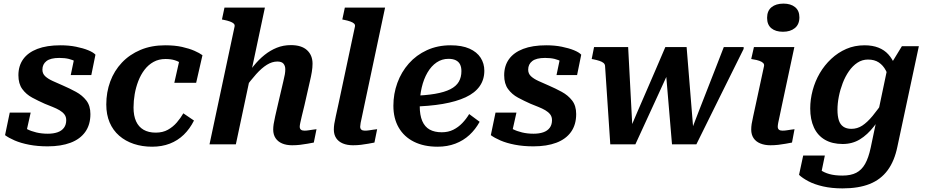

<svg xmlns="http://www.w3.org/2000/svg" viewBox="-20 -800 5127 1064"><path d="M244 11Q188 11 141.5 2Q95 -7 61.5 -21.5Q28 -36 8 -51L34 -176H150L120 -42Q102 -50 94.5 -61Q87 -72 88 -85Q89 -98 96 -109Q108 -96 130 -84.5Q152 -73 181.5 -66Q211 -59 245 -59Q276 -59 299 -67Q322 -75 334.5 -92Q347 -109 347 -134Q347 -153 337 -166Q327 -179 310 -189Q293 -199 271.5 -207.5Q250 -216 228 -225Q192 -241 158.5 -259Q125 -277 103.5 -306.5Q82 -336 82 -383Q82 -435 108.5 -472Q135 -509 187 -529Q239 -549 315 -549Q362 -549 401.5 -541Q441 -533 469 -521.5Q497 -510 509 -497L486 -384H372L394 -489Q406 -489 415.5 -480.5Q425 -472 429 -459.5Q433 -447 428 -435Q417 -448 400.5 -458Q384 -468 361.5 -473.5Q339 -479 309 -479Q260 -479 237.5 -461.5Q215 -444 215 -414Q215 -392 230.5 -377.5Q246 -363 272.5 -351Q299 -339 329 -326Q366 -310 401 -291Q436 -272 458.5 -243Q481 -214 481 -168Q481 -109 452.5 -69Q424 -29 371 -9Q318 11 244 11Z M843 -65Q882 -65 910.5 -81Q939 -97 960 -121.5Q981 -146 996 -172L1055 -132Q1032 -86 998.5 -53.5Q965 -21 921 -4Q877 13 823 13Q768 13 721.5 -2.5Q675 -18 640.5 -48Q606 -78 587.5 -121.5Q569 -165 569 -221Q569 -289 591 -348.5Q613 -408 655.5 -453Q698 -498 758.5 -523.5Q819 -549 895 -549Q949 -549 989 -540Q1029 -531 1057.5 -518.5Q1086 -506 1102 -494L1067 -341H946L978 -483Q991 -482 999 -474.5Q1007 -467 1010.5 -457Q1014 -447 1013.5 -437Q1013 -427 1009 -422Q1000 -437 984.5 -448.5Q969 -460 947.5 -466.5Q926 -473 897 -473Q860 -473 831 -457Q802 -441 781 -413.5Q760 -386 746.5 -351Q733 -316 726.5 -278.5Q720 -241 720 -204Q720 -159 734 -128Q748 -97 775.5 -81Q803 -65 843 -65Z M1141 0H1287L1448 -758H1224L1210 -692L1220 -690Q1240 -686 1254 -681Q1268 -676 1275 -669.5Q1282 -663 1280 -653ZM1667 -216 1697 -348Q1704 -377 1708 -401.5Q1712 -426 1712 -447Q1712 -494 1681.5 -522Q1651 -550 1592 -550Q1550 -550 1514 -535.5Q1478 -521 1446 -495.5Q1414 -470 1384.5 -433.5Q1355 -397 1326 -354L1334 -307Q1369 -355 1399.5 -389Q1430 -423 1459 -441Q1488 -459 1517 -459Q1541 -459 1551 -447Q1561 -435 1561 -416Q1561 -403 1558.5 -388Q1556 -373 1550 -349L1521 -225Q1511 -182 1505 -155.5Q1499 -129 1496.5 -112.5Q1494 -96 1494 -82Q1494 -54 1507 -34.5Q1520 -15 1543.5 -5Q1567 5 1599 5Q1622 5 1643 2.5Q1664 0 1683.5 -3.5Q1703 -7 1719 -10L1734 -84Q1726 -83 1714.5 -81.5Q1703 -80 1691 -78Q1679 -76 1667 -76Q1654 -76 1647.5 -81.5Q1641 -87 1641 -98Q1641 -105 1644 -119Q1647 -133 1652.5 -156.5Q1658 -180 1667 -216Z M1947 -653Q1949 -663 1942 -669.5Q1935 -676 1921 -681Q1907 -686 1887 -690L1877 -692L1891 -758H2114L1999 -216Q1992 -180 1986.5 -156.5Q1981 -133 1978.5 -119Q1976 -105 1976 -98Q1976 -87 1982.5 -81.5Q1989 -76 2002 -76Q2015 -76 2027 -78Q2039 -80 2050 -81.5Q2061 -83 2070 -84L2055 -10Q2039 -7 2020 -3.5Q2001 0 1980 2.5Q1959 5 1936 5Q1904 5 1880 -5Q1856 -15 1843 -34.5Q1830 -54 1830 -82Q1830 -97 1832.5 -113.5Q1835 -130 1841 -156.5Q1847 -183 1856 -225Z M2405 13Q2329 13 2274 -14.5Q2219 -42 2189.5 -93Q2160 -144 2160 -214Q2160 -280 2182 -340.5Q2204 -401 2245.5 -448Q2287 -495 2346 -522Q2405 -549 2477 -549Q2540 -549 2581.5 -530.5Q2623 -512 2643.5 -480Q2664 -448 2664 -408Q2664 -359 2638 -322Q2612 -285 2560.5 -261Q2509 -237 2433.5 -224Q2358 -211 2258 -209L2263 -269Q2338 -271 2390.5 -280Q2443 -289 2475.5 -305.5Q2508 -322 2522.5 -347Q2537 -372 2537 -406Q2537 -428 2529.5 -443Q2522 -458 2506 -466Q2490 -474 2465 -474Q2429 -474 2399.5 -454Q2370 -434 2349 -398Q2328 -362 2317 -315Q2306 -268 2306 -213Q2306 -162 2320 -129.5Q2334 -97 2361 -82Q2388 -67 2428 -67Q2464 -67 2492 -81Q2520 -95 2542 -118Q2564 -141 2580 -168L2638 -125Q2615 -83 2581.5 -52Q2548 -21 2503.5 -4Q2459 13 2405 13Z M2936 11Q2880 11 2833.5 2Q2787 -7 2753.5 -21.5Q2720 -36 2700 -51L2726 -176H2842L2812 -42Q2794 -50 2786.5 -61Q2779 -72 2780 -85Q2781 -98 2788 -109Q2800 -96 2822 -84.5Q2844 -73 2873.5 -66Q2903 -59 2937 -59Q2968 -59 2991 -67Q3014 -75 3026.5 -92Q3039 -109 3039 -134Q3039 -153 3029 -166Q3019 -179 3002 -189Q2985 -199 2963.5 -207.5Q2942 -216 2920 -225Q2884 -241 2850.5 -259Q2817 -277 2795.5 -306.5Q2774 -336 2774 -383Q2774 -435 2800.5 -472Q2827 -509 2879 -529Q2931 -549 3007 -549Q3054 -549 3093.5 -541Q3133 -533 3161 -521.5Q3189 -510 3201 -497L3178 -384H3064L3086 -489Q3098 -489 3107.5 -480.5Q3117 -472 3121 -459.5Q3125 -447 3120 -435Q3109 -448 3092.5 -458Q3076 -468 3053.5 -473.5Q3031 -479 3001 -479Q2952 -479 2929.5 -461.5Q2907 -444 2907 -414Q2907 -392 2922.5 -377.5Q2938 -363 2964.5 -351Q2991 -339 3021 -326Q3058 -310 3093 -291Q3128 -272 3150.5 -243Q3173 -214 3173 -168Q3173 -109 3144.5 -69Q3116 -29 3063 -9Q3010 11 2936 11Z M3501 0H3362L3333 -435Q3332 -445 3324 -451.5Q3316 -458 3302.5 -462.5Q3289 -467 3270 -471L3259 -473L3272 -539H3461L3487 -46L3464 -67Q3489 -127 3514.5 -185.5Q3540 -244 3565.5 -303Q3591 -362 3616.5 -421Q3642 -480 3667 -539H3785L3825 -46L3806 -63Q3829 -123 3852 -182.5Q3875 -242 3898.5 -301.5Q3922 -361 3945 -420.5Q3968 -480 3991 -539H4101V-529Q4068 -463 4035.5 -397Q4003 -331 3970 -265Q3937 -199 3904.5 -132.5Q3872 -66 3839 0H3704L3669 -414L3696 -425Q3664 -354 3631 -283Q3598 -212 3566 -141.5Q3534 -71 3501 0Z M4143 -82Q4143 -97 4145.5 -113.5Q4148 -130 4154 -156Q4160 -182 4169 -225L4214 -434Q4216 -444 4209 -451Q4202 -458 4188 -463Q4174 -468 4154 -471L4143 -473L4158 -539H4382L4313 -216Q4306 -180 4300.5 -156.5Q4295 -133 4292.5 -119Q4290 -105 4290 -98Q4290 -87 4296.5 -81.5Q4303 -76 4316 -76Q4329 -76 4341 -78Q4353 -80 4364 -81.5Q4375 -83 4383 -84L4369 -10Q4353 -7 4334 -3.5Q4315 0 4293.5 2.5Q4272 5 4249 5Q4218 5 4193.5 -5Q4169 -15 4156 -34.5Q4143 -54 4143 -82ZM4231 -701Q4231 -740 4255.5 -760Q4280 -780 4322 -780Q4362 -780 4386 -760.5Q4410 -741 4410 -704Q4410 -665 4385 -644.5Q4360 -624 4319 -624Q4278 -624 4254.5 -643.5Q4231 -663 4231 -701Z M4805 19 4898 -424 4906 -426 4978 -544H5072L4953 13Q4937 92 4899 143.5Q4861 195 4799.5 219.5Q4738 244 4649 244Q4589 244 4541 233Q4493 222 4460 204.5Q4427 187 4408 169L4431 62H4551L4525 188Q4512 186 4504 176.5Q4496 167 4492.5 154Q4489 141 4489.5 129.5Q4490 118 4495 111Q4507 127 4526.5 141.5Q4546 156 4576 164.5Q4606 173 4648 173Q4695 173 4725 157.5Q4755 142 4774 108.5Q4793 75 4805 19ZM4957 -373 4912 -343Q4904 -381 4889 -409.5Q4874 -438 4850 -454Q4826 -470 4790 -470Q4758 -470 4731.5 -452.5Q4705 -435 4684.5 -405.5Q4664 -376 4650 -339.5Q4636 -303 4628.5 -265Q4621 -227 4621 -192Q4621 -157 4628.5 -133.5Q4636 -110 4653.5 -98Q4671 -86 4698 -86Q4731 -86 4758.5 -104Q4786 -122 4815.5 -157.5Q4845 -193 4880 -245L4897 -211Q4860 -147 4823.5 -100Q4787 -53 4745 -27.5Q4703 -2 4650 -2Q4592 -2 4551.5 -25.5Q4511 -49 4490.5 -93.5Q4470 -138 4470 -199Q4470 -249 4483.5 -299.5Q4497 -350 4523 -394.5Q4549 -439 4586.5 -474Q4624 -509 4670 -529Q4716 -549 4771 -549Q4815 -549 4848 -536Q4881 -523 4903 -498.5Q4925 -474 4938 -442Q4951 -410 4957 -373Z"/></svg>

Font: Roboto Serif SemiBold
Style: Italic
Weight: 600
Italic angle: -10°
Version: Version 1.007